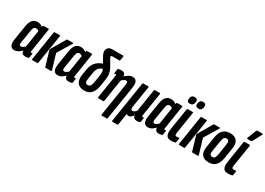

<svg xmlns="http://www.w3.org/2000/svg" viewBox="-7 -1599 3682 2669"><g transform="rotate(30 1834.5 -265.0)"><path d="M91 6Q47 6 29 -27.5Q11 -61 22 -130L59 -359Q70 -431 100.5 -464Q131 -497 181 -497Q207 -497 230.5 -487Q254 -477 275 -457L260 -384Q246 -398 232 -404Q218 -410 206 -410Q193 -410 183 -404.5Q173 -399 167 -386Q161 -373 157 -352L122 -138Q117 -110 123 -97.5Q129 -85 146 -85Q162 -85 181 -97.5Q200 -110 218 -133L223 -75Q190 -34 158 -14Q126 6 91 6ZM267 6Q194 6 207 -82L210 -99L206 -106L255 -419L262 -443L268 -481Q270 -491 279 -491H356Q366 -491 364 -481L306 -110Q303 -94 305.5 -87.5Q308 -81 316 -81Q321 -81 325 -81.5Q329 -82 332 -83Q339 -85 337 -77L326 -12Q325 -3 316 0Q304 3 291.5 4.5Q279 6 267 6Z M592 0Q585 0 584 -6L515 -240Q512 -250 518 -260L650 -485Q653 -491 660 -491H749Q760 -491 753 -479L616 -253L688 -13Q690 0 679 0ZM379 0Q369 0 371 -11L445 -481Q448 -491 457 -491H538Q547 -491 545 -481L470 -11Q469 0 459 0Z M787 6Q743 6 725 -27.5Q707 -61 718 -130L755 -359Q766 -431 796.5 -464Q827 -497 877 -497Q903 -497 926.5 -487Q950 -477 971 -457L956 -384Q942 -398 928 -404Q914 -410 902 -410Q889 -410 879 -404.5Q869 -399 863 -386Q857 -373 853 -352L818 -138Q813 -110 819 -97.5Q825 -85 842 -85Q858 -85 877 -97.5Q896 -110 914 -133L919 -75Q886 -34 854 -14Q822 6 787 6ZM963 6Q890 6 903 -82L906 -99L902 -106L951 -419L958 -443L964 -481Q966 -491 975 -491H1052Q1062 -491 1060 -481L1002 -110Q999 -94 1001.5 -87.5Q1004 -81 1012 -81Q1017 -81 1021 -81.5Q1025 -82 1028 -83Q1035 -85 1033 -77L1022 -12Q1021 -3 1012 0Q1000 3 987.5 4.5Q975 6 963 6Z M1213 6Q1140 6 1104.5 -38Q1069 -82 1081 -169L1097 -266Q1104 -308 1120 -339.5Q1136 -371 1159 -393.5Q1182 -416 1211.5 -431Q1241 -446 1275 -455L1311 -395Q1271 -383 1248.5 -366.5Q1226 -350 1214 -327Q1202 -304 1197 -267L1180 -163Q1173 -122 1182.5 -103.5Q1192 -85 1218 -85Q1245 -85 1259 -103.5Q1273 -122 1280 -163L1297 -270Q1303 -306 1302.5 -329Q1302 -352 1294.5 -372.5Q1287 -393 1270 -421L1210 -528Q1195 -553 1188.5 -573.5Q1182 -594 1183 -614Q1183 -645 1205.5 -665.5Q1228 -686 1269 -686H1443Q1452 -686 1450 -675L1440 -613Q1438 -602 1429 -602H1314Q1297 -602 1297 -587Q1297 -581 1298.5 -575.5Q1300 -570 1304 -564L1358 -472Q1379 -437 1389 -406Q1399 -375 1400.5 -341Q1402 -307 1394 -262L1379 -162Q1365 -79 1325 -36.5Q1285 6 1213 6Z M1602 185Q1591 185 1592 174L1675 -352Q1680 -382 1674.5 -394.5Q1669 -407 1651 -407Q1636 -407 1617.5 -395.5Q1599 -384 1580 -362L1574 -420Q1605 -457 1639 -477Q1673 -497 1706 -497Q1752 -497 1769.5 -465Q1787 -433 1776 -361L1691 174Q1690 185 1679 185ZM1437 0Q1428 0 1430 -11L1489 -382Q1492 -400 1489.5 -405.5Q1487 -411 1478 -411Q1474 -411 1470 -410Q1466 -409 1462 -408Q1455 -407 1457 -414L1467 -480Q1468 -486 1470.5 -488Q1473 -490 1478 -491Q1491 -495 1503.5 -496Q1516 -497 1529 -497Q1564 -497 1579 -475.5Q1594 -454 1587 -411L1585 -399L1588 -383L1529 -11Q1527 0 1518 0Z M1771 185Q1762 185 1763 174L1867 -481Q1869 -491 1878 -491H1959Q1968 -491 1966 -481L1913 -143Q1908 -111 1914.5 -98Q1921 -85 1938 -85Q1952 -85 1966 -94Q1980 -103 1996 -121L2053 -481Q2055 -491 2064 -491H2144Q2154 -491 2152 -481L2093 -110Q2090 -92 2093 -86.5Q2096 -81 2104 -81Q2108 -81 2112 -81.5Q2116 -82 2120 -83Q2126 -85 2124 -77L2114 -11Q2113 -2 2103 0Q2091 3 2080 4.5Q2069 6 2057 6Q2031 6 2015 -6.5Q1999 -19 1996 -45H1995Q1978 -23 1960.5 -9.5Q1943 4 1922 4Q1912 4 1903.5 -1.5Q1895 -7 1892 -16L1862 174Q1860 185 1850 185Z M2235 6Q2191 6 2173 -27.5Q2155 -61 2166 -130L2203 -359Q2214 -431 2244.5 -464Q2275 -497 2325 -497Q2351 -497 2374.5 -487Q2398 -477 2419 -457L2404 -384Q2390 -398 2376 -404Q2362 -410 2350 -410Q2337 -410 2327 -404.5Q2317 -399 2311 -386Q2305 -373 2301 -352L2266 -138Q2261 -110 2267 -97.5Q2273 -85 2290 -85Q2306 -85 2325 -97.5Q2344 -110 2362 -133L2367 -75Q2334 -34 2302 -14Q2270 6 2235 6ZM2411 6Q2338 6 2351 -82L2354 -99L2350 -106L2399 -419L2406 -443L2412 -481Q2414 -491 2423 -491H2500Q2510 -491 2508 -481L2450 -110Q2447 -94 2449.5 -87.5Q2452 -81 2460 -81Q2465 -81 2469 -81.5Q2473 -82 2476 -83Q2483 -85 2481 -77L2470 -12Q2469 -3 2460 0Q2448 3 2435.5 4.5Q2423 6 2411 6Z M2608 6Q2574 6 2553 -8Q2532 -22 2525 -53.5Q2518 -85 2526 -138L2580 -481Q2582 -491 2592 -491H2672Q2682 -491 2680 -481L2624 -128Q2620 -100 2627 -90.5Q2634 -81 2651 -81Q2660 -81 2669 -82Q2678 -83 2686 -85Q2694 -86 2693 -76L2683 -13Q2681 -4 2673 -2Q2661 1 2644.5 3.5Q2628 6 2608 6ZM2715 -570Q2690 -570 2677 -582.5Q2664 -595 2668 -621L2669 -633Q2677 -685 2728 -685Q2754 -685 2766 -672Q2778 -659 2775 -633L2773 -621Q2765 -570 2715 -570ZM2580 -570Q2555 -570 2542 -582.5Q2529 -595 2533 -621L2534 -633Q2542 -685 2593 -685Q2619 -685 2631.5 -672Q2644 -659 2640 -633L2638 -621Q2631 -570 2580 -570Z M2949 0Q2942 0 2941 -6L2872 -240Q2869 -250 2875 -260L3007 -485Q3010 -491 3017 -491H3106Q3117 -491 3110 -479L2973 -253L3045 -13Q3047 0 3036 0ZM2736 0Q2726 0 2728 -11L2802 -481Q2805 -491 2814 -491H2895Q2904 -491 2902 -481L2827 -11Q2826 0 2816 0Z M3208 6Q3136 6 3101.5 -37Q3067 -80 3080 -164L3107 -334Q3121 -417 3161.5 -457Q3202 -497 3273 -497Q3346 -497 3381 -454Q3416 -411 3402 -327L3375 -158Q3362 -75 3321 -34.5Q3280 6 3208 6ZM3219 -85Q3244 -85 3256.5 -102Q3269 -119 3276 -161L3302 -328Q3309 -370 3299.5 -388.5Q3290 -407 3264 -407Q3238 -407 3226 -390Q3214 -373 3207 -330L3179 -163Q3172 -122 3182 -103.5Q3192 -85 3219 -85Z M3521 6Q3487 6 3466 -8Q3445 -22 3438 -53.5Q3431 -85 3439 -138L3493 -481Q3495 -491 3505 -491H3585Q3595 -491 3593 -481L3537 -128Q3533 -100 3540 -90.5Q3547 -81 3564 -81Q3573 -81 3582 -82Q3591 -83 3599 -85Q3607 -86 3606 -76L3596 -13Q3594 -4 3586 -2Q3574 1 3557.5 3.5Q3541 6 3521 6ZM3516 -546Q3510 -546 3509 -550Q3508 -554 3510 -560L3565 -703Q3568 -710 3572.5 -712.5Q3577 -715 3583 -715H3661Q3668 -715 3669 -710.5Q3670 -706 3667 -701L3592 -558Q3586 -546 3573 -546Z"/></g></svg>

Font: Sofia Sans Extra Condensed
Style: Bold Italic
Weight: 700
Italic angle: -9°
Designer: Botio Nikoltchev, Ani Petrova
Foundry: lettersoup
Version: Version 4.101